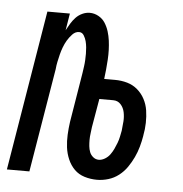

<svg xmlns="http://www.w3.org/2000/svg" viewBox="-49 -571 593 621"><g transform="rotate(5 247.5 -260.0)"><path d="M288 8Q267 8 247.5 2Q228 -4 214.5 -17.5Q201 -31 193 -49.5Q185 -68 182.5 -88Q180 -108 181 -129Q182 -150 185 -171L208 -311Q210 -322 211.5 -332.5Q213 -343 214.5 -353.5Q216 -364 216.5 -374.5Q217 -385 217 -395Q217 -405 216 -415.5Q215 -426 212.5 -435.5Q210 -445 204.5 -454Q199 -463 189 -463Q177 -463 167.5 -453Q158 -443 151.5 -432Q145 -421 140.5 -409Q136 -397 133 -385Q130 -373 127.5 -361Q125 -349 124 -337L68 0H-5L81 -520H154L145 -465Q151 -476 157.5 -487Q164 -498 173 -507.5Q182 -517 194 -522.5Q206 -528 218 -528Q233 -528 246.5 -520.5Q260 -513 268 -500.5Q276 -488 280.5 -473.5Q285 -459 287 -444Q289 -429 289.5 -413.5Q290 -398 289 -382Q288 -366 286.5 -350Q285 -334 283 -319H318Q339 -319 358 -313.5Q377 -308 391.5 -295.5Q406 -283 415 -266Q424 -249 427 -229.5Q430 -210 429.5 -189Q429 -168 425 -148V-147Q422 -129 417 -111Q412 -93 404 -76Q396 -59 385 -43Q374 -27 358.5 -15Q343 -3 324.5 2.5Q306 8 288 8ZM288 -57Q298 -57 308 -63Q318 -69 324.5 -78Q331 -87 335.5 -96.5Q340 -106 344 -116.5Q348 -127 350 -137Q352 -147 354 -157Q356 -173 357 -188Q358 -203 355 -217.5Q352 -232 342.5 -242.5Q333 -253 318 -253H273L257 -160Q256 -150 254.5 -139.5Q253 -129 253 -118.5Q253 -108 254 -98Q255 -88 258.5 -79Q262 -70 270 -63.5Q278 -57 288 -57Z"/></g></svg>

Font: Iosevka Fixed
Style: Italic
Weight: 400
Italic angle: -9°
Monospace: yes
Designer: Belleve Invis
Foundry: Belleve Invis
Version: Version 33.2.4